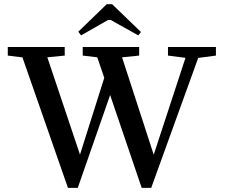

<svg xmlns="http://www.w3.org/2000/svg" viewBox="-20 -890 1090 927"><path d="M371.6 -719.2 357.9 -736.8 495.1 -869.6H521.5L660.6 -735.4L647.5 -719.2L514.6 -793.5H501.5ZM308.1 17.1 88.4 -612.8 17.6 -621.6V-663.1H292.5V-621.6L208.5 -613.3L366.2 -143.6L483.4 -514.2L449.7 -613.3L379.4 -621.6V-663.1H651.9V-621.6L569.3 -613.3L722.2 -143.1L875.5 -610.8L791 -621.6V-663.1H1022.5V-621.6L937 -610.4L710 17.1H664.1L511.7 -431.2L355.5 17.1Z"/></svg>

Font: Elstob 6pt Medium
Style: Regular
Weight: 500
Designer: Peter S. Baker
Version: Version 1.015